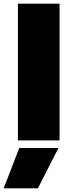

<svg xmlns="http://www.w3.org/2000/svg" viewBox="-62 -759 377 1038"><path d="M35 -739H260V0H35ZM42 41H254L143 259H-42Z"/></svg>

Font: Prompt Black
Style: Regular
Weight: 900
Designer: Katatrad Team
Foundry: CadsonDemak
Version: Version 1.001